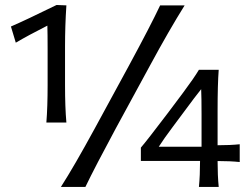

<svg xmlns="http://www.w3.org/2000/svg" viewBox="-20 -734 983 754"><path d="M240.7 -252.9H162.1Q167 -314 167 -399.9V-540Q167 -602.5 166 -633.3Q91.8 -595.7 42 -566.4L22.9 -629.9Q80.6 -654.8 202.1 -714.4L240.7 -712.9Q235.4 -632.3 235.4 -551.8V-399.9Q235.4 -312.5 240.7 -252.9ZM608.9 -712.9H705.1Q644 -615.2 569.3 -477.1L434.6 -229.5Q354 -80.1 315.4 0H219.2Q271 -80.6 352.1 -229.5L486.8 -477.1Q571.3 -633.3 608.9 -712.9ZM921.4 -167.5V-97.7Q883.8 -101.6 834.5 -101.6Q834.5 -45.4 838.9 0H761.2Q765.6 -45.4 765.6 -102.1H533.2V-154.3Q557.6 -182.6 637.2 -287.6L698.7 -369.6Q741.7 -427.2 761.2 -460H838.9Q834.5 -403.3 834.5 -297.4V-163.6Q883.8 -163.6 921.4 -167.5ZM742.2 -348.1 658.2 -235.4Q624 -189.9 603.5 -157.7H771.5V-286.1Q771.5 -351.1 770 -383.8Q746.6 -354.5 742.2 -348.1Z"/></svg>

Font: Commissioner Flair
Style: Regular
Weight: 400
Designer: Kostas Bartsokas
Foundry: Kostas Bartsokas
Version: Version 1.000